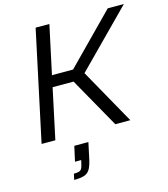

<svg xmlns="http://www.w3.org/2000/svg" viewBox="-135 -793 1018 1160"><g transform="rotate(-15 374.5 -213.5)"><path d="M50 0 197 -688H283L218 -385H350L648 -688H749L411 -346L605 0H511L334 -314H203L136 0ZM184 261 192 224Q222 224 233 216.5Q244 209 250 181L256 156H217L238 62H326L307 151Q298 196 286 219.5Q274 243 251 252Q228 261 184 261Z"/></g></svg>

Font: Saira
Style: Italic
Weight: 400
Italic angle: -12°
Designer: Hector Gatti with collaboration of the Omnibus-Type team
Foundry: Omnibus-Type
Version: Version 1.100; ttfautohint (v1.8.3)